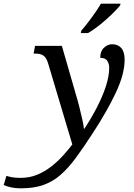

<svg xmlns="http://www.w3.org/2000/svg" viewBox="-182 -786 730 1046"><path d="M-68 240Q-121 240 -162 222L-147 172Q-135 176 -117.5 179.5Q-100 183 -69 183Q-20 183 21.5 165.5Q63 148 98 120.5Q133 93 161.5 61.5Q190 30 212 1L80 -441Q71 -471 55.5 -482.5Q40 -494 11 -494H1L9 -536H155L233 -266Q241 -240 250 -204Q259 -168 266.5 -135Q274 -102 275 -85H278Q316 -143 346.5 -202Q377 -261 395 -316.5Q413 -372 413 -417Q413 -438 402.5 -454.5Q392 -471 364 -471Q364 -507 384.5 -526Q405 -545 429 -545Q461 -545 479 -524Q497 -503 497 -461Q497 -383 449 -281Q401 -179 321 -57Q272 19 230.5 75Q189 131 147 167.5Q105 204 53.5 222Q2 240 -68 240ZM261 -619Q287 -649 316.5 -689Q346 -729 368 -766H475L472 -756Q456 -736 426.5 -707.5Q397 -679 363 -651.5Q329 -624 298 -606H258Z"/></svg>

Font: NotoSerif-Italic
Style: Regular
Weight: 400
Italic angle: -12°
Designer: Monotype Design Team
Foundry: Monotype Imaging Inc.
Version: Version 2.007; ttfautohint (v1.8) -l 8 -r 50 -G 200 -x 14 -D